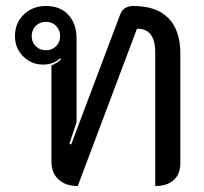

<svg xmlns="http://www.w3.org/2000/svg" viewBox="-20 -613 683 642"><path d="M152 -72V-394Q173 -403 184 -415L181 -418Q158 -397 124 -397Q85 -397 57.5 -424.5Q30 -452 30 -492Q30 -536 59.5 -564.5Q89 -593 134 -593Q181 -593 208.5 -563.5Q236 -534 236 -484V-204L212 -132L218 -130L382 -565Q393 -593 426 -593Q503 -593 543 -552.5Q583 -512 583 -434V-67Q583 -31 561 -11Q539 9 499 9V-437Q499 -478 484 -497.5Q469 -517 438 -517L240 9Q199 9 175.5 -13Q152 -35 152 -72ZM181 -492Q181 -513 167.5 -526.5Q154 -540 134 -540Q113 -540 99.5 -526.5Q86 -513 86 -492Q86 -472 99.5 -458.5Q113 -445 134 -445Q154 -445 167.5 -458.5Q181 -472 181 -492Z"/></svg>

Font: K2D
Style: Regular
Weight: 400
Version: Version 1.000; ttfautohint (v1.6)